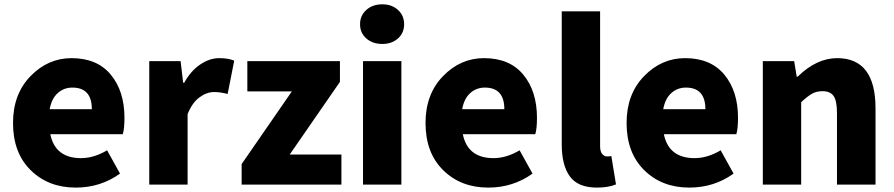

<svg xmlns="http://www.w3.org/2000/svg" viewBox="-20 -851 4121 885"><path d="M329.1 13.7Q203.1 13.7 121.6 -66.4Q40 -146.5 40 -284.2Q40 -417 120.6 -500Q201.2 -583 309.6 -583Q427.7 -583 490.7 -506.8Q553.7 -430.7 553.7 -307.6Q553.7 -257.8 545.9 -232.4H211.9Q234.4 -122.1 353.5 -122.1Q413.1 -122.1 473.6 -158.2L533.2 -50.8Q443.4 13.7 329.1 13.7ZM209 -347.7H403.3Q403.3 -447.3 313.5 -447.3Q274.4 -447.3 246.1 -421.9Q217.8 -396.5 209 -347.7Z M668 0V-569.3H812.5L824.2 -469.7H829.1Q859.4 -524.4 902.8 -553.7Q946.3 -583 990.2 -583Q1033.2 -583 1059.6 -571.3L1029.3 -418Q994.1 -426.8 967.8 -426.8Q932.6 -426.8 899.4 -402.3Q866.2 -377.9 844.7 -325.2V0Z M1093.8 0V-94.7L1325.2 -429.7H1120.1V-569.3H1546.9V-473.6L1315.4 -138.7H1553.7V0Z M1653.3 0V-569.3H1830.1V0ZM1742.2 -648.4Q1697.3 -648.4 1668.5 -673.8Q1639.6 -699.2 1639.6 -739.3Q1639.6 -779.3 1668.5 -805.2Q1697.3 -831.1 1742.2 -831.1Q1786.1 -831.1 1814.5 -805.2Q1842.8 -779.3 1842.8 -739.3Q1842.8 -699.2 1814.5 -673.8Q1786.1 -648.4 1742.2 -648.4Z M2230.5 13.7Q2104.5 13.7 2022.9 -66.4Q1941.4 -146.5 1941.4 -284.2Q1941.4 -417 2022 -500Q2102.5 -583 2210.9 -583Q2329.1 -583 2392.1 -506.8Q2455.1 -430.7 2455.1 -307.6Q2455.1 -257.8 2447.3 -232.4H2113.3Q2135.7 -122.1 2254.9 -122.1Q2314.5 -122.1 2375 -158.2L2434.6 -50.8Q2344.7 13.7 2230.5 13.7ZM2110.4 -347.7H2304.7Q2304.7 -447.3 2214.8 -447.3Q2175.8 -447.3 2147.5 -421.9Q2119.1 -396.5 2110.4 -347.7Z M2731.4 13.7Q2644.5 13.7 2606.9 -37.6Q2569.3 -88.9 2569.3 -184.6V-798.8H2746.1V-177.7Q2746.1 -152.3 2755.9 -141.1Q2765.6 -129.9 2778.3 -129.9Q2788.1 -129.9 2797.9 -131.8L2819.3 -1Q2784.2 13.7 2731.4 13.7Z M3157.2 13.7Q3031.2 13.7 2949.7 -66.4Q2868.2 -146.5 2868.2 -284.2Q2868.2 -417 2948.7 -500Q3029.3 -583 3137.7 -583Q3255.9 -583 3318.8 -506.8Q3381.8 -430.7 3381.8 -307.6Q3381.8 -257.8 3374 -232.4H3040Q3062.5 -122.1 3181.6 -122.1Q3241.2 -122.1 3301.8 -158.2L3361.3 -50.8Q3271.5 13.7 3157.2 13.7ZM3037.1 -347.7H3231.4Q3231.4 -447.3 3141.6 -447.3Q3102.5 -447.3 3074.2 -421.9Q3045.9 -396.5 3037.1 -347.7Z M3496.1 0V-569.3H3640.6L3652.3 -498H3657.2Q3744.1 -583 3838.9 -583Q4015.6 -583 4015.6 -351.6V0H3837.9V-330.1Q3837.9 -386.7 3822.3 -408.7Q3806.6 -430.7 3771.5 -430.7Q3743.2 -430.7 3722.7 -418.9Q3702.1 -407.2 3672.9 -379.9V0Z"/></svg>

Font: Gen Shin Gothic Heavy
Style: Bold
Weight: 900
Designer: [Source Han Sans]
Ryoko NISHIZUKA  (kana & ideographs); Paul D. Hunt (Latin, Greek & Cyrillic); Wenlong ZHANG  (bopomofo
Version: Version 1.002.20150607